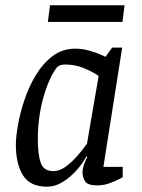

<svg xmlns="http://www.w3.org/2000/svg" viewBox="-20 -697 537 726"><path d="M307 -106Q292 -78 268.5 -52Q245 -26 216.5 -8.5Q188 9 158 9Q94 9 67 -34Q40 -77 40 -150Q40 -179 48 -224.5Q56 -270 72.5 -319.5Q89 -369 115.5 -413Q142 -457 179 -485Q216 -513 265 -513Q290 -513 314 -506.5Q338 -500 356 -492.5Q374 -485 379 -482L404 -517H442L371 -66H444V-27Q444 -27 430 -19.5Q416 -12 394 -4Q372 4 348 4Q312 4 302 -11Q292 -26 292 -46Q292 -58 296.5 -71.5Q301 -85 310 -104ZM353 -410Q328 -427 295.5 -440Q263 -453 227 -453Q213 -453 205.5 -449.5Q198 -446 194 -441Q163 -398 143 -324.5Q123 -251 123 -171Q123 -113 134 -81.5Q145 -50 182 -50Q206 -50 229.5 -67.5Q253 -85 274 -109.5Q295 -134 309 -154ZM169 -677H451L443 -614H161Z"/></svg>

Font: Faustina VF Beta
Style: Italic
Weight: 400
Italic angle: -8°
Designer: Alfonso Garcia
Foundry: Omnibus-Type
Version: Version 1.006